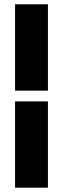

<svg xmlns="http://www.w3.org/2000/svg" viewBox="-20 -720 292 890"><path d="M49.8 -700.2H202.1V-299.8H49.8ZM49.8 149.9V-250H202.1V149.9Z"/></svg>

Font: TASA Orbiter Display Black
Style: Regular
Weight: 900
Designer: Weizhong Zhang
Version: Version 1.000;Glyphs 3.1.2 (3151)